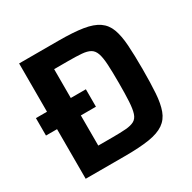

<svg xmlns="http://www.w3.org/2000/svg" viewBox="-154 -840 990 992"><g transform="rotate(-30 341.5 -344.0)"><path d="M82 0V-296H16V-400H82V-688H316Q405 -688 461.5 -679Q518 -670 550.5 -647.5Q583 -625 597.5 -585.5Q612 -546 616 -487Q620 -428 620 -344Q620 -260 616 -201Q612 -142 597.5 -102.5Q583 -63 550.5 -40.5Q518 -18 461.5 -9Q405 0 316 0ZM224 -116H308Q357 -116 388.5 -118.5Q420 -121 438.5 -131Q457 -141 465 -165.5Q473 -190 475.5 -233Q478 -276 478 -344Q478 -411 475.5 -454Q473 -497 464.5 -521.5Q456 -546 437.5 -556.5Q419 -567 387.5 -569.5Q356 -572 308 -572H224V-400H314V-296H224Z"/></g></svg>

Font: Saira Thin SemiBold
Style: Regular
Weight: 600
Version: Version 1.101